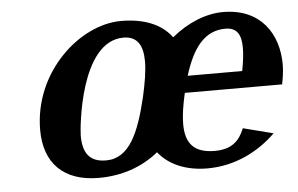

<svg xmlns="http://www.w3.org/2000/svg" viewBox="-40 -506 889 572"><g transform="rotate(-5 404.5 -220.0)"><path d="M524 -270C549 -351 585 -400 648 -400C684 -400 695 -376 695 -339C695 -319 692 -296 687 -270ZM72 -147C72 -49 128 10 234 10C301 10 363 -10 413 -51C444 -12 495 10 559 10C641 10 712 -26 764 -77L674 -100C659 -63 636 -40 585 -40C521 -40 498 -72 498 -128C498 -154 503 -185 511 -220H802C806 -240 809 -260 809 -279C809 -369 759 -450 645 -450C595 -450 539 -428 491 -388C460 -430 407 -450 340 -450C217 -450 72 -321 72 -147ZM386 -220C361 -114 330 -40 260 -40C210 -40 191 -69 191 -120C191 -142 213 -400 343 -400C385 -400 401 -371 401 -324C401 -295 395 -260 386 -220Z"/></g></svg>

Font: Pfennig
Style: BoldItalic
Weight: 700
Italic angle: -13°
Version: Version 20100423